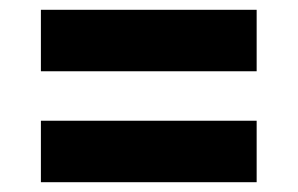

<svg xmlns="http://www.w3.org/2000/svg" viewBox="-20 -576 608 392"><path d="M63.5 -430.5V-556H504V-430.5ZM63.5 -204V-329.5H504V-204Z"/></svg>

Font: Encode Sans SC SemiExpanded
Style: Bold
Weight: 700
Width: 6
Designer: Multiple Designers
Foundry: Impallari Type
Version: Version 3.002